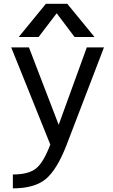

<svg xmlns="http://www.w3.org/2000/svg" viewBox="-20 -778 602 1027"><path d="M339.8 -757.8 485.4 -580.1H378.9L283.2 -707L186.5 -580.1H80.1L225.6 -757.8ZM293.9 -110.4 444.3 -524.4H536.1L335.9 -2Q284.2 130.9 224.1 180.2Q164.1 229.5 48.8 229.5V155.3Q132.8 155.3 172.9 123Q212.9 90.8 249 -4.9L40 -524.4H134.8Z"/></svg>

Font: Nasu
Style: Regular
Weight: 400
Designer: Ryoko NISHIZUKA (kana &amp; ideographs); Paul D. Hunt (Latin, Greek &amp; Cyrillic); Wenlong ZHANG (bopomofo); Sandoll C
Version: Version 2014.1215